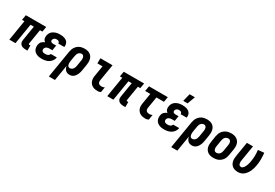

<svg xmlns="http://www.w3.org/2000/svg" viewBox="64 -1970 4871 3397"><g transform="rotate(30 2500.0 -271.5)"><path d="M409 8H371Q353 8 335.5 5.5Q318 3 302 -3.5Q286 -10 273.5 -21.5Q261 -33 253.5 -48Q246 -63 245 -81Q244 -99 247 -117L296 -415H228L160 0H35L103 -415H54L72 -520H488L470 -415H421L372 -117Q371 -113 372 -109Q373 -105 375 -102Q377 -99 381 -98Q385 -97 389 -97H409Z M700 8Q674 8 648.5 4.5Q623 1 600 -8.5Q577 -18 557.5 -34Q538 -50 527 -71.5Q516 -93 513 -119Q510 -145 514 -172Q517 -189 524 -206Q531 -223 544 -236.5Q557 -250 573 -259.5Q589 -269 606 -276Q594 -285 584 -296.5Q574 -308 569 -323Q564 -338 563.5 -354.5Q563 -371 566 -387Q569 -409 578.5 -430Q588 -451 603.5 -468Q619 -485 639.5 -497Q660 -509 681 -516Q702 -523 724 -525.5Q746 -528 767 -528Q791 -528 813.5 -525.5Q836 -523 857 -516Q878 -509 896.5 -496.5Q915 -484 926.5 -466Q938 -448 942 -425.5Q946 -403 943 -380L941 -373H817L818 -375Q820 -387 815 -397Q810 -407 801.5 -413Q793 -419 781.5 -421Q770 -423 759 -423Q747 -423 735.5 -420.5Q724 -418 714 -411Q704 -404 697 -393Q690 -382 688 -371Q686 -359 690.5 -348.5Q695 -338 704 -332.5Q713 -327 724 -325Q735 -323 747 -323H805L788 -218H730Q716 -218 701 -215.5Q686 -213 672 -205.5Q658 -198 648.5 -185Q639 -172 637 -158Q634 -143 639 -130Q644 -117 655.5 -109.5Q667 -102 681 -99.5Q695 -97 709 -97Q722 -97 735 -99Q748 -101 761 -106.5Q774 -112 784 -123Q794 -134 796 -147H920V-146Q916 -122 905 -99.5Q894 -77 877 -58.5Q860 -40 838.5 -26.5Q817 -13 794 -5.5Q771 2 747 5Q723 8 700 8Z M1091 215H966L1058 -343Q1063 -368 1071 -392.5Q1079 -417 1093.5 -439Q1108 -461 1128 -479Q1148 -497 1172 -508Q1196 -519 1221 -523.5Q1246 -528 1270 -528Q1300 -528 1328.5 -522Q1357 -516 1380 -501Q1403 -486 1419 -463Q1435 -440 1441.5 -412.5Q1448 -385 1448 -355.5Q1448 -326 1443 -297L1423 -177Q1420 -156 1414.5 -135Q1409 -114 1400 -93.5Q1391 -73 1378 -54Q1365 -35 1347.5 -20.5Q1330 -6 1308.5 1Q1287 8 1266 8Q1241 8 1219 0.5Q1197 -7 1181.5 -23.5Q1166 -40 1157 -61Q1148 -82 1144 -105ZM1212 -97Q1229 -97 1245.5 -105Q1262 -113 1273.5 -127.5Q1285 -142 1291.5 -159Q1298 -176 1301 -194L1321 -314Q1323 -326 1324 -338Q1325 -350 1323.5 -361.5Q1322 -373 1319 -384.5Q1316 -396 1309.5 -404.5Q1303 -413 1293 -418Q1283 -423 1270 -423Q1253 -423 1236 -415Q1219 -407 1207.5 -392.5Q1196 -378 1190 -361Q1184 -344 1181 -326L1163 -221Q1161 -208 1160 -195Q1159 -182 1159.5 -169Q1160 -156 1162 -143.5Q1164 -131 1170.5 -120.5Q1177 -110 1187.5 -103.5Q1198 -97 1212 -97Z M1844 8Q1816 8 1788.5 3.5Q1761 -1 1737.5 -13.5Q1714 -26 1696.5 -46Q1679 -66 1670 -91Q1661 -116 1660 -144Q1659 -172 1664 -201L1699 -415H1594L1595 -520H1843L1787 -184Q1784 -166 1786.5 -148.5Q1789 -131 1799.5 -119Q1810 -107 1827 -102Q1844 -97 1862 -97Q1877 -97 1892 -101Q1907 -105 1920 -113L1903 -8Q1890 0 1874.5 4Q1859 8 1844 8Z M2409 8H2371Q2353 8 2335.5 5.5Q2318 3 2302 -3.5Q2286 -10 2273.5 -21.5Q2261 -33 2253.5 -48Q2246 -63 2245 -81Q2244 -99 2247 -117L2296 -415H2228L2160 0H2035L2103 -415H2054L2072 -520H2488L2470 -415H2421L2372 -117Q2371 -113 2372 -109Q2373 -105 2375 -102Q2377 -99 2381 -98Q2385 -97 2389 -97H2409Z M2819 8Q2791 8 2764 3.5Q2737 -1 2713 -13.5Q2689 -26 2672 -46Q2655 -66 2645.5 -91Q2636 -116 2635.5 -144Q2635 -172 2640 -201L2675 -415H2570L2588 -520H2972L2954 -415H2800L2762 -184Q2759 -166 2761.5 -148.5Q2764 -131 2775 -119Q2786 -107 2803 -102Q2820 -97 2837 -97Q2852 -97 2867 -101Q2882 -105 2896 -113L2879 -8Q2865 0 2849.5 4Q2834 8 2819 8Z M3200 8Q3174 8 3148.5 4.5Q3123 1 3100 -8.5Q3077 -18 3057.5 -34Q3038 -50 3027 -71.5Q3016 -93 3013 -119Q3010 -145 3014 -172Q3017 -189 3024 -206Q3031 -223 3044 -236.5Q3057 -250 3073 -259.5Q3089 -269 3106 -276Q3094 -285 3084 -296.5Q3074 -308 3069 -323Q3064 -338 3063.5 -354.5Q3063 -371 3066 -387Q3069 -409 3078.5 -430Q3088 -451 3103.5 -468Q3119 -485 3139.5 -497Q3160 -509 3181 -516Q3202 -523 3224 -525.5Q3246 -528 3267 -528Q3291 -528 3313.5 -525.5Q3336 -523 3357 -516Q3378 -509 3396.5 -496.5Q3415 -484 3426.5 -466Q3438 -448 3442 -425.5Q3446 -403 3443 -380L3441 -373H3317L3318 -375Q3320 -387 3315 -397Q3310 -407 3301.5 -413Q3293 -419 3281.5 -421Q3270 -423 3259 -423Q3247 -423 3235.5 -420.5Q3224 -418 3214 -411Q3204 -404 3197 -393Q3190 -382 3188 -371Q3186 -359 3190.5 -348.5Q3195 -338 3204 -332.5Q3213 -327 3224 -325Q3235 -323 3247 -323H3305L3288 -218H3230Q3216 -218 3201 -215.5Q3186 -213 3172 -205.5Q3158 -198 3148.5 -185Q3139 -172 3137 -158Q3134 -143 3139 -130Q3144 -117 3155.5 -109.5Q3167 -102 3181 -99.5Q3195 -97 3209 -97Q3222 -97 3235 -99Q3248 -101 3261 -106.5Q3274 -112 3284 -123Q3294 -134 3296 -147H3420V-146Q3416 -122 3405 -99.5Q3394 -77 3377 -58.5Q3360 -40 3338.5 -26.5Q3317 -13 3294 -5.5Q3271 2 3247 5Q3223 8 3200 8ZM3241 -600 3280 -758H3388L3330 -600Z M3591 215H3466L3558 -343Q3563 -368 3571 -392.5Q3579 -417 3593.5 -439Q3608 -461 3628 -479Q3648 -497 3672 -508Q3696 -519 3721 -523.5Q3746 -528 3770 -528Q3800 -528 3828.5 -522Q3857 -516 3880 -501Q3903 -486 3919 -463Q3935 -440 3941.5 -412.5Q3948 -385 3948 -355.5Q3948 -326 3943 -297L3923 -177Q3920 -156 3914.5 -135Q3909 -114 3900 -93.5Q3891 -73 3878 -54Q3865 -35 3847.5 -20.5Q3830 -6 3808.5 1Q3787 8 3766 8Q3741 8 3719 0.5Q3697 -7 3681.5 -23.5Q3666 -40 3657 -61Q3648 -82 3644 -105ZM3712 -97Q3729 -97 3745.5 -105Q3762 -113 3773.5 -127.5Q3785 -142 3791.5 -159Q3798 -176 3801 -194L3821 -314Q3823 -326 3824 -338Q3825 -350 3823.5 -361.5Q3822 -373 3819 -384.5Q3816 -396 3809.5 -404.5Q3803 -413 3793 -418Q3783 -423 3770 -423Q3753 -423 3736 -415Q3719 -407 3707.5 -392.5Q3696 -378 3690 -361Q3684 -344 3681 -326L3663 -221Q3661 -208 3660 -195Q3659 -182 3659.5 -169Q3660 -156 3662 -143.5Q3664 -131 3670.5 -120.5Q3677 -110 3687.5 -103.5Q3698 -97 3712 -97Z M4206 8Q4176 8 4147.5 2Q4119 -4 4095.5 -19Q4072 -34 4056 -56.5Q4040 -79 4032.5 -106.5Q4025 -134 4025.5 -164Q4026 -194 4031 -223L4050 -343Q4055 -368 4063.5 -393Q4072 -418 4086.5 -440Q4101 -462 4122 -479.5Q4143 -497 4167 -508Q4191 -519 4216.5 -523.5Q4242 -528 4267 -528Q4297 -528 4325.5 -522Q4354 -516 4377.5 -501Q4401 -486 4417.5 -463.5Q4434 -441 4441.5 -413.5Q4449 -386 4448.5 -356Q4448 -326 4443 -297L4423 -177Q4419 -152 4410.5 -127Q4402 -102 4387 -80Q4372 -58 4351.5 -40.5Q4331 -23 4307 -12Q4283 -1 4257 3.5Q4231 8 4206 8ZM4207 -97Q4225 -97 4242 -104.5Q4259 -112 4272 -126.5Q4285 -141 4291.5 -158.5Q4298 -176 4301 -194L4321 -314Q4323 -326 4324 -338Q4325 -350 4324 -362Q4323 -374 4319 -385Q4315 -396 4308 -405Q4301 -414 4290 -418.5Q4279 -423 4267 -423Q4249 -423 4231.5 -415.5Q4214 -408 4201 -393.5Q4188 -379 4182 -361.5Q4176 -344 4173 -326L4153 -206Q4151 -194 4150 -182Q4149 -170 4150 -158Q4151 -146 4154.5 -135Q4158 -124 4165 -115Q4172 -106 4183.5 -101.5Q4195 -97 4207 -97Z M4710 8Q4681 8 4652.5 2Q4624 -4 4601 -19Q4578 -34 4562.5 -57Q4547 -80 4540 -107.5Q4533 -135 4533.5 -164.5Q4534 -194 4539 -223L4588 -520H4713L4661 -206Q4659 -194 4658 -182Q4657 -170 4658 -158.5Q4659 -147 4661.5 -136Q4664 -125 4670.5 -116Q4677 -107 4688 -102Q4699 -97 4711 -97Q4724 -97 4736.5 -105Q4749 -113 4758 -124.5Q4767 -136 4773.5 -148.5Q4780 -161 4786 -174Q4792 -187 4796 -200.5Q4800 -214 4804 -227.5Q4808 -241 4810.5 -254Q4813 -267 4815 -281Q4825 -339 4825.5 -396.5Q4826 -454 4819 -509L4942 -521Q4949 -459 4949 -395Q4949 -331 4938 -266Q4933 -235 4925 -204.5Q4917 -174 4904 -144.5Q4891 -115 4872 -87Q4853 -59 4828.5 -37Q4804 -15 4772.5 -3.5Q4741 8 4710 8Z"/></g></svg>

Font: Iosevka Term Curly XBd Obl
Style: Regular
Weight: 800
Italic angle: -9°
Designer: Belleve Invis
Foundry: Belleve Invis
Version: Version 32.3.0